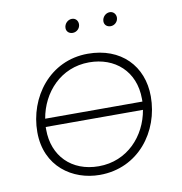

<svg xmlns="http://www.w3.org/2000/svg" viewBox="-78 -760 794 838"><g transform="rotate(-10 318.5 -341.0)"><path d="M298 5C469 5 576 -138 576 -294C576 -429 484 -525 337 -525C168 -525 61 -380 61 -226C61 -73 178 5 298 5ZM300 -33C179 -33 101 -114 101 -230V-242H532C513 -129 427 -33 300 -33ZM289 -626C306 -626 322 -640 322 -659C322 -674 312 -687 295 -687C277 -687 261 -671 261 -652C261 -637 272 -626 289 -626ZM457 -626C474 -626 490 -640 490 -659C490 -674 479 -687 463 -687C445 -687 429 -671 429 -652C429 -637 440 -626 457 -626ZM105 -278C124 -391 210 -487 336 -487C450 -487 536 -413 536 -290V-278Z"/></g></svg>

Font: Fixel Display 20240404 ExLight
Style: Italic
Weight: 200
Italic angle: -10°
Designer: AlfaBravo + MacPaw
Foundry: Kyrylo Tkachov, Marchela Mozhyna, Serhii Makarenko, Maria Weinstein, Zakhar Kryvoshyya
Version: Version 1.211;Glyphs 3.2 (3225)